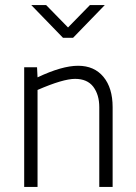

<svg xmlns="http://www.w3.org/2000/svg" viewBox="-20 -742 540 762"><path d="M127 -475 129 -435Q226 -481 290 -481Q354 -481 390.5 -437Q427 -393 427 -317V0H374V-317Q374 -366 350 -398Q326 -429 278 -429Q230 -429 129 -385V0H76V-475ZM396 -722 270 -592H230L104 -722H163L250 -633L337 -722Z"/></svg>

Font: Lekton
Style: Regular
Weight: 400
Designer: Paolo Mazzetti, Luciano Perondi, Raffaele Flato, Elena Papassissa, Emilio Macchia, Michela Povoleri, Tobias Seemiller, R
Version: Version 34.000